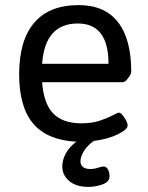

<svg xmlns="http://www.w3.org/2000/svg" viewBox="-20 -549 579 752"><path d="M480 -58Q480 -42 441.5 -23Q403 -4 347 3Q322 21 308.5 43Q295 65 295 83Q295 97 305 105Q315 113 334 113Q349 113 364 108Q379 103 386 103Q396 103 402.5 114Q409 125 409 142Q409 163 382 173Q355 183 327 183Q278 183 251 160Q224 137 224 103Q224 77 238 51.5Q252 26 279 6Q165 0 110 -65Q55 -130 55 -258Q55 -391 114 -460Q173 -529 288 -529Q390 -529 442 -462.5Q494 -396 494 -268Q494 -259 482 -243Q470 -227 461 -227H145Q151 -144 188 -105Q225 -66 299 -66Q341 -66 371.5 -76.5Q402 -87 422 -97.5Q442 -108 445 -108Q455 -108 467.5 -88Q480 -68 480 -58ZM145 -299H405Q405 -457 285 -457Q156 -457 145 -299Z"/></svg>

Font: Asap-Regular
Style: Regular
Weight: 400
Designer: Pablo Cosgaya
Foundry: Omnibus-Type
Version: Version 2.000; ttfautohint (v1.8)